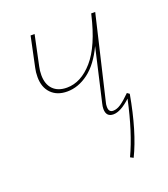

<svg xmlns="http://www.w3.org/2000/svg" viewBox="-115 -490 674 768"><g transform="rotate(-20 222.0 -106.5)"><path d="M396 -52Q369 100 323 194L310 187Q352 98 381 -37Q338 3 307 3Q276 3 276 -31Q276 -41 279 -53L331 -279Q299 -211 255.5 -178.5Q212 -146 165 -146Q122 -146 97 -171.5Q72 -197 72 -241Q72 -262 76 -279L103 -407H120L93 -279Q89 -262 89 -243Q89 -204 110 -182.5Q131 -161 169 -161Q229 -161 280 -219.5Q331 -278 360 -403L361 -407H378L294 -51Q292 -45 292 -34Q292 -11 311 -11Q327 -11 344.5 -23Q362 -35 386 -59Z"/></g></svg>

Font: Ysabeau Thin
Style: Italic
Weight: 200
Italic angle: -12°
Designer: Christian Thalmann (Catharsis Fonts)
Version: Version 0.003